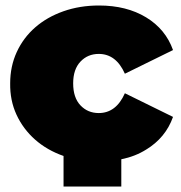

<svg xmlns="http://www.w3.org/2000/svg" viewBox="-20 -577 658 698"><path d="M421 101H211V-10Q151 -31 107.5 -69.5Q64 -108 40 -160Q16 -212 17 -274Q17 -336 41 -388Q65 -440 108 -477.5Q151 -515 210.5 -536Q270 -557 340 -557Q440 -557 511 -514Q582 -471 609 -395L434 -309Q402 -381 339 -381Q299 -381 272.5 -353Q246 -325 246 -274Q246 -222 272.5 -194Q299 -166 339 -166Q402 -166 434 -238L609 -152Q582 -76 511 -33Q471 -8 421 2Z"/></svg>

Font: CMG Sans Black
Style: Regular
Weight: 900
Designer: Julieta Ulanovsky
Foundry: Julieta Ulanovsky
Version: Version 7.200